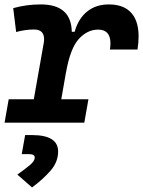

<svg xmlns="http://www.w3.org/2000/svg" viewBox="-32 -547 638 856"><path d="M-11.7 0 6.8 -104.5H118.7L162.6 -353Q164.6 -363.3 164.6 -372.1Q164.6 -415.5 119.6 -415.5Q81.1 -415.5 40 -404.3L26.9 -510.7Q85.4 -527.3 149.9 -527.3Q285.6 -527.3 288.1 -405.3H300.8Q316.9 -463.4 356.2 -495.4Q395.5 -527.3 453.1 -527.3Q531.2 -527.3 564 -475.6Q585.9 -440.4 585.9 -384.3Q585.9 -357.9 581.1 -326.2H458Q460.4 -341.3 460.4 -354Q460.4 -415 405.3 -415Q357.9 -415 319.8 -373.8Q281.7 -332.5 262.7 -226.1V-227.5L241.2 -104.5H362.3L343.8 0ZM110.8 288.6 45.4 231.4Q80.6 206.5 101.8 188.5Q123 170.4 123 155.3Q123 140.1 96.7 140.1H64.9L80.1 55.2H110.8Q227.1 55.2 227.1 128.4Q227.1 175.8 192.6 214.8Q158.2 253.9 110.8 288.6Z"/></svg>

Font: CaskaydiaCove NFP SemiBold
Style: Italic
Weight: 600
Italic angle: -10°
Designer: Aaron Bell
Foundry: Saja Typeworks
Version: Version 2111.001; VTT 6.35;Nerd Fonts 3.1.1